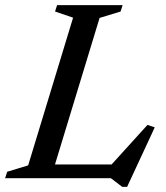

<svg xmlns="http://www.w3.org/2000/svg" viewBox="-41 -696 647 750"><path d="M348 -626 157.5 0H-21L-13 -25L69 -50L244.5 -627L174 -651L182 -676H438L430 -651ZM379 -36 535 -208 563.5 -198.5 455.5 34H436.5L392 0H93.5L111.5 -53.5H425Z"/></svg>

Font: Newsreader 16pt Medium
Style: Italic
Weight: 500
Italic angle: -17°
Designer: Hugues Gentile
Foundry: Production Type
Version: Version 1.003